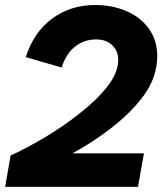

<svg xmlns="http://www.w3.org/2000/svg" viewBox="-37 -731 635 751"><path d="M274.4 -287.4Q343.2 -341 384.3 -394.4Q425.4 -447.8 425.4 -496.6Q425.4 -532.2 401.7 -554.5Q378 -576.8 338.8 -576.8Q294.2 -576.8 258.4 -550.1Q222.6 -523.4 204 -467L64 -507.4Q94.2 -604.2 166.4 -657.8Q238.6 -711.4 335.4 -711.4Q401.6 -711.4 457 -687.8Q512.4 -664.2 545.2 -618.9Q578 -573.6 578 -512.4Q578 -430 526.3 -358.9Q474.6 -287.8 390.2 -224.2L370.4 -209.6Q329.4 -179.6 283.6 -152.4Q237.8 -125.2 189.8 -101.2L178.8 -131.2H526L502.8 0H-16.8L4.4 -122.8Q64.6 -149.8 138.5 -193.8Q212.4 -237.8 274.4 -287.4Z"/></svg>

Font: Fixel Italic Variable Display Thin
Style: Italic
Weight: 100
Italic angle: -10°
Designer: AlfaBravo + MacPaw
Foundry: Kyrylo Tkachov, Marchela Mozhyna, Serhii Makarenko, Maria Weinstein, Zakhar Kryvoshyya
Version: Version 1.210;Glyphs 3.2 (3217)